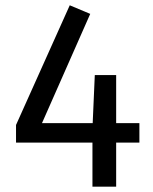

<svg xmlns="http://www.w3.org/2000/svg" viewBox="-20 -699 572 719"><path d="M502 -237.8V-165H415V0H326.2V-165H40V-231L241.2 -679.2L317.9 -647L137.2 -237.8H327.1L335 -418H415V-237.8Z"/></svg>

Font: FiraGO
Style: Regular
Weight: 400
Designer: bBox Type
Foundry: bBox Type GmbH
Version: Version 1.001;PS 001.001;hotconv 1.0.88;makeotf.lib2.5.64775